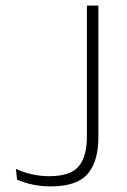

<svg xmlns="http://www.w3.org/2000/svg" viewBox="-20 -659 454 686"><path d="M161 7Q128 7 97 0.5Q66 -6 41 -17L37 -55.5Q65.5 -42.5 95.2 -36Q125 -29.5 155.5 -29.5Q231.5 -29.5 261 -64.5Q290.5 -99.5 290.5 -170.5V-639H331.5V-168.5Q331.5 -82.5 293.2 -37.8Q255 7 161 7Z"/></svg>

Font: Anek Tamil Medium ExtraLight
Style: Regular
Weight: 250
Version: Version 1.003